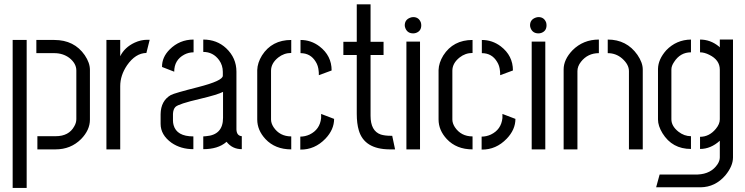

<svg xmlns="http://www.w3.org/2000/svg" viewBox="-20 -708 3532 910"><path d="M157.2 0V-62.5H244.1Q306.6 -62.5 332 -109.4Q341.8 -126 341.8 -143.6V-374Q341.8 -407.2 308.6 -433.6Q278.3 -456.1 237.3 -456.1H152.3V-518.6H237.3Q332 -518.6 381.8 -446.3Q406.2 -410.2 406.2 -377V-140.6Q406.2 -91.8 364.3 -48.8Q315.4 0 243.2 0ZM40 182.6V-518.6H106.4V182.6Z M484.4 0V-518.6H549.8V-441.4Q570.3 -483.4 618.2 -505.9Q647.5 -519.5 678.7 -519.5H689.5L673.8 -457Q622.1 -456.1 582 -398.4Q549.8 -350.6 549.8 -299.8V0Z M741.2 -121.1Q741.2 -68.4 793 -31.2Q836.9 -1 896.5 -1V-61.5Q817.4 -61.5 802.7 -115.2Q799.8 -126 799.8 -136.7V-168Q800.8 -190.4 811.5 -201.2Q826.2 -215.8 927.7 -239.3Q1009.8 -258.8 1037.1 -272.5V-149.4Q1037.1 -68.4 956.1 -62.5Q949.2 -61.5 943.4 -61.5V-1Q1012.7 -1 1051.8 -34.2Q1052.7 -35.2 1053.7 -36.1Q1081.1 -1 1126 -1V-62.5Q1101.6 -64.5 1100.6 -94.7V-368.2Q1100.6 -433.6 1051.8 -479.5Q1007.8 -520.5 943.4 -520.5V-461.9Q990.2 -461.9 1018.6 -422.9Q1036.1 -398.4 1036.1 -367.2V-349.6Q1037.1 -325.2 918 -294.9Q806.6 -266.6 790 -257.8Q742.2 -230.5 741.2 -167ZM748 -390.6 805.7 -368.2Q805.7 -423.8 853.5 -449.2Q874 -460 897.5 -460V-520.5Q831.1 -520.5 784.2 -473.6Q747.1 -436.5 748 -390.6Z M1199.2 -141.6Q1199.2 -90.8 1238.3 -48.8Q1284.2 0 1360.4 0V-61.5Q1305.7 -61.5 1276.4 -105.5Q1264.6 -124 1264.6 -141.6V-373Q1264.6 -408.2 1298.8 -435.5Q1326.2 -457 1360.4 -457V-518.6Q1268.6 -518.6 1221.7 -445.3Q1200.2 -410.2 1199.2 -376ZM1404.3 -456.1Q1452.1 -456.1 1476.6 -415Q1488.3 -396.5 1490.2 -372.1Q1491.2 -367.2 1491.2 -351.6L1551.8 -374Q1551.8 -444.3 1494.1 -488.3Q1454.1 -518.6 1404.3 -518.6ZM1403.3 1Q1471.7 2 1522.5 -50.8Q1563.5 -93.8 1563.5 -144.5L1502 -168V-148.4Q1496.1 -93.8 1447.3 -70.3Q1425.8 -60.5 1403.3 -60.5Z M1607.4 -447.3V-509.8H1670.9V-687.5H1736.3V-509.8H1797.9V-447.3H1736.3V-159.2Q1736.3 -86.9 1785.2 -70.3Q1804.7 -64.5 1830.1 -64.5H1838.9L1852.5 0H1826.2Q1707 -1 1680.7 -89.8Q1670.9 -122.1 1670.9 -168.9V-447.3Z M1898.4 -587.9Q1898.4 -614.3 1923.8 -624Q1931.6 -627 1938.5 -627Q1964.8 -627 1974.6 -601.6Q1976.6 -594.7 1976.6 -587.9Q1976.6 -560.5 1951.2 -551.8Q1944.3 -549.8 1938.5 -549.8Q1911.1 -549.8 1901.4 -574.2Q1898.4 -581.1 1898.4 -587.9ZM1906.2 0V-510.7H1970.7V0Z M2058.6 -141.6Q2058.6 -90.8 2097.7 -48.8Q2143.6 0 2219.7 0V-61.5Q2165 -61.5 2135.7 -105.5Q2124 -124 2124 -141.6V-373Q2124 -408.2 2158.2 -435.5Q2185.5 -457 2219.7 -457V-518.6Q2127.9 -518.6 2081.1 -445.3Q2059.6 -410.2 2058.6 -376ZM2263.7 -456.1Q2311.5 -456.1 2335.9 -415Q2347.7 -396.5 2349.6 -372.1Q2350.6 -367.2 2350.6 -351.6L2411.1 -374Q2411.1 -444.3 2353.5 -488.3Q2313.5 -518.6 2263.7 -518.6ZM2262.7 1Q2331.1 2 2381.8 -50.8Q2422.9 -93.8 2422.9 -144.5L2361.3 -168V-148.4Q2355.5 -93.8 2306.6 -70.3Q2285.2 -60.5 2262.7 -60.5Z M2492.2 -587.9Q2492.2 -614.3 2517.6 -624Q2525.4 -627 2532.2 -627Q2558.6 -627 2568.4 -601.6Q2570.3 -594.7 2570.3 -587.9Q2570.3 -560.5 2544.9 -551.8Q2538.1 -549.8 2532.2 -549.8Q2504.9 -549.8 2495.1 -574.2Q2492.2 -581.1 2492.2 -587.9ZM2500 0V-510.7H2564.5V0Z M2651.4 0V-378.9Q2651.4 -425.8 2693.4 -469.7Q2744.1 -520.5 2818.4 -520.5V-456.1Q2765.6 -456.1 2733.4 -415Q2716.8 -393.6 2716.8 -371.1V0ZM2860.4 -456.1V-520.5Q2950.2 -520.5 3001 -448.2Q3026.4 -411.1 3026.4 -378.9V0H2960.9V-371.1Q2960.9 -402.3 2928.7 -430.7Q2899.4 -456.1 2860.4 -456.1Z M3089.8 179.7 3106.4 119.1H3287.1Q3350.6 116.2 3380.9 70.3Q3391.6 53.7 3391.6 38.1V-41Q3348.6 -2 3297.9 -2V-59.6Q3341.8 -59.6 3373 -97.7Q3391.6 -120.1 3391.6 -142.6V-377.9Q3391.6 -423.8 3341.8 -448.2Q3318.4 -460 3297.9 -460V-520.5Q3346.7 -520.5 3386.7 -488.3Q3389.6 -485.4 3391.6 -483.4V-520.5H3454.1V38.1Q3454.1 79.1 3418 123Q3370.1 178.7 3300.8 179.7ZM3098.6 -141.6V-381.8Q3099.6 -426.8 3137.7 -469.7Q3185.5 -519.5 3254.9 -520.5V-460Q3204.1 -460 3174.8 -414.1Q3162.1 -395.5 3162.1 -378.9V-142.6Q3162.1 -110.4 3195.3 -84Q3222.7 -62.5 3254.9 -62.5V-2Q3166 -2 3120.1 -76.2Q3098.6 -111.3 3098.6 -141.6Z"/></svg>

Font: Post No Bills Colombo Medium
Style: Regular
Weight: 500
Designer: Kosala Senevirathne, Siva Puranthara, Lasantha Premarathna, Tharique Azeez
Foundry: Mooniak
Version: Version 1.220 ; ttfautohint (v1.6)